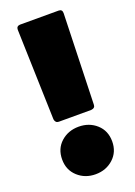

<svg xmlns="http://www.w3.org/2000/svg" viewBox="-143 -791 603 858"><g transform="rotate(-20 158.0 -362.0)"><path d="M237 -267H83Q67 -267 64 -285L51 -716Q51 -733 68 -734H252Q269 -734 269 -716L256 -285Q256 -269 237 -267ZM158 10Q108 10 73.5 -21.5Q39 -53 39 -103Q39 -154 73.5 -185Q108 -216 158 -216Q208 -216 242.5 -185Q277 -154 277 -103Q277 -53 242.5 -21.5Q208 10 158 10Z"/></g></svg>

Font: YamahaIndonesia935. App Black
Style: Regular
Weight: 900
Designer: Dalton Maag Ltd
Foundry: Dalton Maag Ltd
Version: Version 1.002; January 01, 2024; Regular/Italic